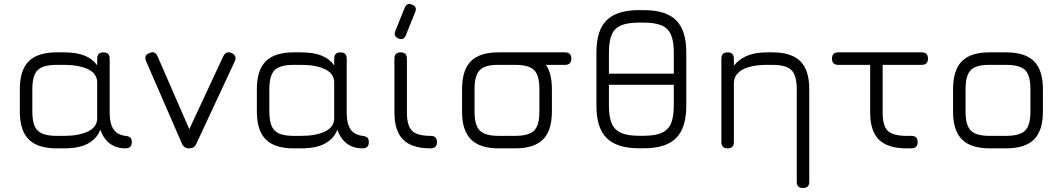

<svg xmlns="http://www.w3.org/2000/svg" viewBox="-20 -748 5358 968"><path d="M80 -185.5V-298.5Q80 -394.5 125 -439.2Q170 -484 265.5 -484H303.5Q367 -484 407.8 -467Q448.5 -450 470 -418V-452.5Q470 -484 501.5 -484Q533 -484 533 -452.5V-181.5Q533 -136.5 544 -111.5Q555 -86.5 573.2 -76Q591.5 -65.5 612.5 -63Q629 -61.5 636.8 -54.5Q644.5 -47.5 644.5 -31.5Q644.5 0 612.5 0Q577.5 0 552.2 -12.8Q527 -25.5 510.8 -47Q494.5 -68.5 486 -94.5Q469 -49.5 424.5 -24.8Q380 0 303.5 0H265.5Q170 0 125 -45Q80 -90 80 -185.5ZM143 -185.5Q143 -116.5 169.8 -89.8Q196.5 -63 265.5 -63H303.5Q377.5 -63 423.8 -85.2Q470 -107.5 470 -152.5V-331.5Q470 -377 423.8 -399Q377.5 -421 303.5 -421H265.5Q196.5 -421 169.8 -394.5Q143 -368 143 -298.5Z M970 -23.5Q964.5 -10.5 955.2 -5.2Q946 0 932.5 0Q907.5 0 897 -24.5L716.5 -439.5Q704 -469.5 733.5 -480.5Q762 -493.5 774.5 -464L951 -58.5H916.5L1106 -465Q1112.5 -478.5 1123.5 -482.8Q1134.5 -487 1148 -480.5Q1176.5 -467.5 1163.5 -438.5Z M1275 -185.5V-298.5Q1275 -394.5 1320 -439.2Q1365 -484 1460.5 -484H1498.5Q1562 -484 1602.8 -467Q1643.5 -450 1665 -418V-452.5Q1665 -484 1696.5 -484Q1728 -484 1728 -452.5V-181.5Q1728 -136.5 1739 -111.5Q1750 -86.5 1768.2 -76Q1786.5 -65.5 1807.5 -63Q1824 -61.5 1831.8 -54.5Q1839.5 -47.5 1839.5 -31.5Q1839.5 0 1807.5 0Q1772.5 0 1747.2 -12.8Q1722 -25.5 1705.8 -47Q1689.5 -68.5 1681 -94.5Q1664 -49.5 1619.5 -24.8Q1575 0 1498.5 0H1460.5Q1365 0 1320 -45Q1275 -90 1275 -185.5ZM1338 -185.5Q1338 -116.5 1364.8 -89.8Q1391.5 -63 1460.5 -63H1498.5Q1572.5 -63 1618.8 -85.2Q1665 -107.5 1665 -152.5V-331.5Q1665 -377 1618.8 -399Q1572.5 -421 1498.5 -421H1460.5Q1391.5 -421 1364.8 -394.5Q1338 -368 1338 -298.5Z M1988.5 -554Q1962.5 -565 1973 -591.5L2020.5 -709Q2031 -736 2058 -724.5Q2084 -714.5 2073.5 -687.5L2026 -570Q2016 -543 1988.5 -554ZM2151 0Q2056.5 0 2012.5 -44Q1968.5 -88 1968.5 -181.5V-452.5Q1968.5 -484 2000 -484Q2031.5 -484 2031.5 -452.5V-181.5Q2031.5 -114 2057.5 -88.5Q2083.5 -63 2151 -63Q2167.5 -63 2175.2 -55.2Q2183 -47.5 2183 -31.5Q2183 0 2151 0Z M2518 -421Q2486.5 -421 2486.5 -452.5Q2486.5 -484 2518 -484H2829Q2860.5 -484 2860.5 -452.5Q2860.5 -421 2829 -421ZM2495 0Q2399.5 0 2354.5 -45Q2309.5 -90 2309.5 -184.5V-298.5Q2309.5 -395 2354.5 -439.8Q2399.5 -484.5 2495 -484H2577Q2673 -484 2717.8 -439.2Q2762.5 -394.5 2762.5 -298.5V-185.5Q2762.5 -90 2717.8 -45Q2673 0 2577 0ZM2372.5 -184.5Q2372.5 -116 2399.2 -89.5Q2426 -63 2495 -63H2577Q2646.5 -63 2673 -89.8Q2699.5 -116.5 2699.5 -185.5V-298.5Q2699.5 -368 2673 -394.5Q2646.5 -421 2577 -421H2495Q2449 -421.5 2422.2 -410.2Q2395.5 -399 2384 -372.2Q2372.5 -345.5 2372.5 -298.5Z M3200.5 -0.5Q3090 -0.5 3038.5 -52Q2987 -103.5 2987 -214V-484.5Q2987 -595.5 3038.8 -646.2Q3090.5 -697 3200.5 -697H3226.5Q3337.5 -697 3388.8 -645.8Q3440 -594.5 3440 -483.5V-214Q3440 -103.5 3388.8 -52Q3337.5 -0.5 3226.5 -0.5ZM3200.5 -63.5H3226.5Q3283 -63.5 3315.8 -78Q3348.5 -92.5 3362.8 -125.2Q3377 -158 3377 -214V-483.5Q3377 -540 3362.8 -572.8Q3348.5 -605.5 3315.8 -619.8Q3283 -634 3226.5 -634H3200.5Q3144.5 -634 3111.8 -620.2Q3079 -606.5 3064.5 -573.8Q3050 -541 3050 -484.5V-214Q3050 -158 3064.2 -125.2Q3078.5 -92.5 3111.5 -78Q3144.5 -63.5 3200.5 -63.5ZM3028 -320.5V-376.5H3406.5V-320.5Z M4060 168.5Q4060 200 4028.5 200Q3997 200 3997 168.5V-298.5Q3997 -368 3970.2 -394.5Q3943.5 -421 3874.5 -421H3846.5Q3797.5 -421 3760.5 -411.2Q3723.5 -401.5 3702.5 -381.8Q3681.5 -362 3680 -332Q3680 -302.5 3650.5 -302.5Q3646 -302.5 3646.5 -328.5Q3656 -404.5 3707.5 -444.2Q3759 -484 3846.5 -484H3874.5Q3970.5 -484 4015.2 -439.2Q4060 -394.5 4060 -298.5ZM3680 -31.5Q3680 0 3648.5 0Q3617 0 3617 -31.5V-452.5Q3617 -484 3648.5 -484Q3680 -484 3680 -452.5Z M4574.5 0Q4566 0 4560.2 0Q4554.5 0 4545 0Q4453 -1.5 4410 -45.2Q4367 -89 4367 -181.5V-452.5H4430V-181.5Q4430 -115 4455 -89.5Q4480 -64 4545.5 -63Q4552 -63 4558.8 -63Q4565.5 -63 4574.5 -63Q4591 -63 4598.8 -55.2Q4606.5 -47.5 4606.5 -31.5Q4606.5 0 4574.5 0ZM4206 -421Q4174.5 -421 4174.5 -452.5Q4174.5 -484 4206 -484H4627Q4658.5 -484 4658.5 -452.5Q4658.5 -421 4627 -421Z M4970.5 0Q4875 0 4830 -45Q4785 -90 4785 -184.5V-298.5Q4785 -395 4830 -439.8Q4875 -484.5 4970.5 -484H5052.5Q5148.5 -484 5193.2 -439.2Q5238 -394.5 5238 -298.5V-185.5Q5238 -90 5193.2 -45Q5148.5 0 5052.5 0ZM4848 -184.5Q4848 -116 4874.8 -89.5Q4901.5 -63 4970.5 -63H5052.5Q5122 -63 5148.5 -89.8Q5175 -116.5 5175 -185.5V-298.5Q5175 -368 5148.5 -394.5Q5122 -421 5052.5 -421H4970.5Q4924.5 -421.5 4897.8 -410.2Q4871 -399 4859.5 -372.2Q4848 -345.5 4848 -298.5Z"/></svg>

Font: Jura Light Medium
Style: Regular
Weight: 500
Version: Version 5.106